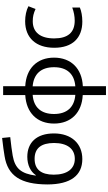

<svg xmlns="http://www.w3.org/2000/svg" viewBox="388 -1198 1050 1867"><g transform="rotate(-90 913.5 -265.0)"><path d="M300 10C451 10 549 -97 549 -266C549 -436 459 -525 322 -525C240 -525 176 -492 144 -443H139C158 -585 208 -645 333 -667C369 -674 448 -684 513 -691L505 -770C438 -763 362 -752 328 -746C137 -715 54 -590 53 -328C54 -103 141 10 300 10ZM302 -63C205 -63 148 -137 148 -268C148 -392 200 -454 302 -454C406 -454 456 -389 456 -265C456 -136 399 -63 302 -63Z M922 240H1008V15C1180 7 1286 -100 1286 -265C1286 -430 1181 -536 1008 -545V-760H922V-545C750 -535 645 -430 645 -265C645 -100 751 6 922 14ZM738 -265C738 -391 803 -464 924 -473V-58C804 -67 738 -140 738 -265ZM1193 -265C1193 -140 1128 -67 1007 -58V-473C1128 -463 1193 -391 1193 -265Z M1637 10C1689 10 1739 1 1773 -14V-88C1731 -72 1686 -64 1646 -64C1530 -64 1473 -131 1473 -264C1473 -398 1532 -472 1640 -472C1685 -472 1717 -464 1759 -445L1786 -514C1747 -535 1692 -546 1640 -546C1478 -546 1382 -440 1382 -263C1382 -86 1477 10 1637 10Z"/></g></svg>

Font: Noto Sans Math
Style: Regular
Weight: 400
Designer: Monotype Design Team, Delve Withrington, Jeff Kellem
Foundry: Monotype Imaging Inc., Delve Fonts LLC
Version: Version 3.000